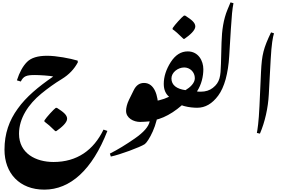

<svg xmlns="http://www.w3.org/2000/svg" viewBox="-20 -1232 2423 1625"><path d="M448 -122H456C502 -154 548 -194 548 -227C548 -259 517 -284 462 -319H452C435 -308 374 -241 356 -213V-203C383 -183 408 -162 448 -122Z M355 373C574 373 760 207 889 -124L856 -135C772 39 632 139 433 139C284 139 141 67 141 -100C141 -232 221 -350 329 -439C384 -484 442 -526 503 -563C564 -600 609 -648 639 -705L637 -719C573 -738 458 -760 379 -760C300 -760 244 -743 209 -708C174 -673 145 -621 123 -552L156 -542C179 -589 206 -597 276 -597C307 -597 407 -592 430 -584C305 -498 201 -412 130 -312C58 -213 18 -102 18 35C18 234 145 373 355 373Z M918 93C993 78 1168 13 1205 -12C1234 -32 1319 -177 1319 -317C1319 -424 1287 -530 1199 -530C1161 -530 1132 -510 1112 -469L1072 -388C1054 -351 1047 -318 1047 -294C1047 -232 1111 -200 1166 -200C1193 -200 1220 -203 1247 -205C1238 -160 1196 -112 1121 -60C1046 -8 976 35 910 68Z M1533 -903H1541C1587 -935 1633 -975 1633 -1008C1633 -1040 1602 -1065 1547 -1100H1537C1520 -1089 1459 -1022 1441 -994V-984C1470 -963 1479 -955 1533 -903Z M1215 -207C1311 -207 1415 -250 1519 -341C1526 -338 1535 -335 1544 -333C1577 -324 1619 -320 1649 -320C1698 -320 1719 -364 1719 -408C1719 -440 1706 -456 1679 -456C1666 -456 1658 -456 1647 -458C1686 -517 1701 -587 1701 -646C1701 -717 1659 -797 1569 -797C1512 -797 1464 -767 1425 -706C1386 -645 1366 -583 1366 -522C1366 -470 1384 -436 1411 -413C1357 -387 1296 -373 1245 -373C1208 -373 1175 -339 1175 -277C1175 -225 1191 -207 1215 -207ZM1550 -469C1476 -479 1431 -511 1431 -568C1431 -620 1487 -661 1539 -661C1587 -661 1629 -623 1629 -570C1629 -529 1589 -492 1550 -469Z M1649 -320C1717 -320 1776 -354 1827 -423C1853 -458 1874 -505 1890 -562C1905 -618 1916 -684 1920 -758C1925 -834 1929 -911 1934 -987C1941 -1099 1946 -1154 1956 -1205L1931 -1212C1923 -1192 1914 -1172 1906 -1152C1871 -1068 1858 -977 1855 -872L1850 -690C1847 -589 1843 -536 1781 -488C1754 -467 1720 -456 1679 -456C1638 -456 1609 -431 1609 -385C1609 -344 1624 -320 1649 -320Z M2180 -101C2222 -199 2249 -318 2255 -433L2271 -730C2278 -858 2289 -919 2299 -950L2274 -958C2210 -824 2196 -770 2189 -621L2176 -334C2170 -199 2159 -132 2154 -107Z"/></svg>

Font: Noto Nastaliq Urdu
Style: Bold
Weight: 700
Designer: Monotype Design Team (Patrick Giasson: type design, Kamal Mansour: OpenType code, Glenda Bellarosa). Updated by Simon Co
Foundry: Monotype Imaging Inc., Simon Cozens
Version: Version 3.009